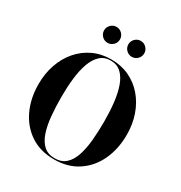

<svg xmlns="http://www.w3.org/2000/svg" viewBox="-220 -1119 1206 1282"><g transform="rotate(30 383.0 -477.5)"><path d="M430.2 -903.9Q430.2 -929.1 448.2 -947.2Q466.2 -965.4 491.4 -965.4Q516.6 -965.4 534.6 -947.2Q552.6 -929.1 552.6 -903.9Q552.6 -878.7 534.6 -860.7Q516.6 -842.7 491.4 -842.7Q466.2 -842.7 448.2 -860.7Q430.2 -878.7 430.2 -903.9ZM243.2 -903.9Q243.2 -929.1 261.2 -947.2Q279.2 -965.4 304.4 -965.4Q329.6 -965.4 347.6 -947.2Q365.6 -929.1 365.6 -903.9Q365.6 -878.7 347.6 -860.7Q329.6 -842.7 304.4 -842.7Q279.2 -842.7 261.2 -860.7Q243.2 -878.7 243.2 -903.9ZM383.5 10Q277 10 201 -40.8Q125 -91.5 84.2 -178.8Q43.5 -266 43.5 -375Q43.5 -456.5 68 -526.8Q92.5 -597 137.5 -649.2Q182.5 -701.5 245 -730.8Q307.5 -760 383.5 -760Q460 -760 522.2 -730.8Q584.5 -701.5 629.5 -649.2Q674.5 -597 699 -526.8Q723.5 -456.5 723.5 -375Q723.5 -266 683 -178.8Q642.5 -91.5 566.2 -40.8Q490 10 383.5 10ZM383.5 -751.5Q335.5 -751.5 303.5 -722Q271.5 -692.5 252.8 -640.8Q234 -589 226.2 -520.8Q218.5 -452.5 218.5 -375Q218.5 -297.5 225 -229.2Q231.5 -161 249 -109.2Q266.5 -57.5 299 -28Q331.5 1.5 383.5 1.5Q436 1.5 468.5 -28Q501 -57.5 518.2 -109.2Q535.5 -161 542 -229.2Q548.5 -297.5 548.5 -375Q548.5 -452.5 540.8 -520.8Q533 -589 514.5 -640.8Q496 -692.5 464 -722Q432 -751.5 383.5 -751.5Z"/></g></svg>

Font: Bodoni* 24pt
Style: Bold
Weight: 700
Version: Version 2.3